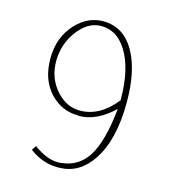

<svg xmlns="http://www.w3.org/2000/svg" viewBox="-100 -729 747 825"><g transform="rotate(15 273.5 -316.5)"><path d="M105 -32 118 -52Q177 -9 226 -9Q233 -9 240 -10Q318 -17 359.5 -84Q401 -151 416 -297Q340 -225 263 -225Q259 -225 257 -226Q185 -226 133 -281Q80 -338 80 -432Q80 -528 140 -591Q192 -645 259 -645Q354 -645 404 -549Q446 -468 446 -336V-334Q446 -167 383 -73Q329 9 241 12Q236 12 231 12Q163 12 105 -32ZM418 -336V-338Q418 -479 367 -557Q324 -623 256 -623Q195 -623 149 -559Q109 -503 107 -433Q107 -431 107 -428Q107 -349 158 -295Q202 -248 260 -248Q348 -248 418 -336Z"/></g></svg>

Font: Tajawal ExtraLight
Style: Regular
Weight: 275
Designer: Boutros Fonts
Foundry: Created by Boutros International 2017
Version: Version 1.700